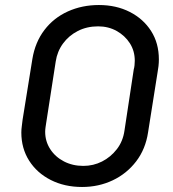

<svg xmlns="http://www.w3.org/2000/svg" viewBox="-20 -733 688 765"><path d="M307 12Q237 12 182 -16Q127 -44 96 -93Q65 -142 65 -205Q65 -217 67 -231.5Q69 -246 70 -256L109 -498Q120 -565 157 -613.5Q194 -662 250.5 -687.5Q307 -713 374 -713Q443 -713 497 -685.5Q551 -658 582 -609.5Q613 -561 613 -496Q613 -483 611.5 -469.5Q610 -456 608 -446L570 -206Q560 -139 522.5 -90Q485 -41 429 -14.5Q373 12 307 12ZM312 -72Q352 -72 386.5 -89.5Q421 -107 445.5 -138.5Q470 -170 476 -213L513 -457Q515 -463 516 -473Q517 -483 517 -491Q517 -530 497.5 -560.5Q478 -591 445 -609.5Q412 -628 371 -628Q326 -628 290 -609.5Q254 -591 231 -559.5Q208 -528 202 -488L164 -243Q163 -237 161.5 -226.5Q160 -216 160 -208Q160 -170 180 -139Q200 -108 234.5 -90Q269 -72 312 -72Z"/></svg>

Font: MuseoModerno
Style: Italic
Weight: 400
Italic angle: -9°
Designer: Pablo Cosgaya, Héctor Gatti, Marcela Romero, and the Authors of The MuseoModerno Project.
Foundry: Omnibus-Type Team
Version: Version 1.003